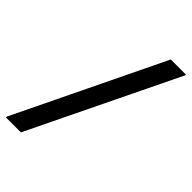

<svg xmlns="http://www.w3.org/2000/svg" viewBox="-285 -749 914 914"><g transform="rotate(45 172.0 -292.0)"><path d="M-59.2 83.3V78.3L300.8 -666.7H402.5V-661.7L41.7 83.3Z"/></g></svg>

Font: Familjen Grotesk SemiBold
Style: Italic
Weight: 600
Italic angle: -9.46201°
Designer: Anders Wikstroem, Jonas Baeckman, Matilda Gysing, Kristian Moeller
Foundry: Familjen STHLM AB
Version: Version 2.002